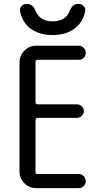

<svg xmlns="http://www.w3.org/2000/svg" viewBox="-20 -965 540 985"><path d="M165 0Q129.9 0 105 -24.9Q80.1 -49.8 80.1 -85V-644.5Q80.1 -679.7 105 -705.1Q129.9 -730.5 165 -730.5H383.8Q398.4 -730.5 409.2 -719.7Q419.9 -709 419.9 -693.8Q419.9 -678.7 409.7 -668.5Q399.4 -658.2 383.8 -658.2H172.9Q162.1 -658.2 162.1 -647.5V-441.4Q162.1 -430.7 172.9 -429.7H375Q388.7 -429.7 399.4 -419.4Q410.2 -409.2 410.2 -395Q410.2 -380.9 399.4 -370.6Q388.7 -360.4 375 -360.4H172.9Q162.1 -360.4 162.1 -348.6V-83Q162.1 -72.3 172.9 -72.3H383.8Q398.4 -72.3 409.2 -61.5Q419.9 -50.8 419.9 -36.1Q419.9 -21.5 409.7 -10.7Q399.4 0 383.8 0ZM83 -908.2Q80.1 -922.9 90.8 -934.1Q101.6 -945.3 118.2 -945.3Q148.4 -945.3 163.1 -908.2Q184.6 -855.5 250.5 -855.5Q316.4 -855.5 336.9 -908.2Q351.6 -945.3 381.8 -945.3Q397.5 -945.3 408.7 -934.1Q419.9 -922.9 417 -908.2Q406.2 -850.6 361.8 -817.9Q317.4 -785.2 250 -785.2Q182.6 -785.2 138.2 -817.4Q93.8 -849.6 83 -908.2Z"/></svg>

Font: Rounded-X Mgen+ 2m regular
Style: Regular
Weight: 400
Designer: [Source Han Sans]
Ryoko NISHIZUKA  (kana & ideographs); Paul D. Hunt (Latin, Greek & Cyrillic); Wenlong ZHANG  (bopomofo
Version: Version 1.059.20150602